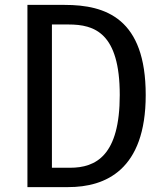

<svg xmlns="http://www.w3.org/2000/svg" viewBox="-20 -764 669 784"><path d="M244 -744H92V0H259C410 0 575 -69 575 -376C575 -688 413 -744 244 -744ZM260 -664C366 -664 469 -630 469 -376C469 -129 372 -79 266 -79H192V-664Z"/></svg>

Font: Glow Sans SC Condensed Medium
Style: Regular
Weight: 600
Width: 3
Designer: Ryoko NISHIZUKA (kana, bopomofo & ideographs); Paul D. Hunt (Latin, Greek & Cyrillic); Sandoll Communications, Soo-young
Version: Version 0.93